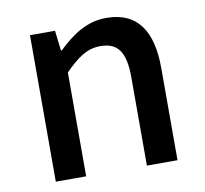

<svg xmlns="http://www.w3.org/2000/svg" viewBox="-67 -637 759 710"><g transform="rotate(-10 312.0 -282.0)"><path d="M87 0H201V-390C250 -439 285 -465 336 -465C401 -465 429 -427 429 -332V0H544V-346C544 -486 492 -564 375 -564C300 -564 244 -523 193 -474H190L181 -550H87Z"/></g></svg>

Font: Genne Gothic Medium
Style: Regular
Weight: 500
Designer: Ryoko NISHIZUKA (kana & ideographs); Paul D. Hunt (Latin, Greek & Cyrillic); Wenlong ZHANG (bopomofo); Sandoll Communica
Foundry: Adobe Systems Incorporated
Version: Version 1.004;PS 1.004;hotconv 16.6.51;makeotf.lib2.5.65220